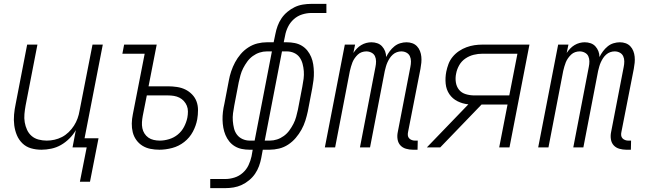

<svg xmlns="http://www.w3.org/2000/svg" viewBox="-20 -760 3340 990"><path d="M392 177 427 0H354L371 -89Q358 -66 338 -46Q318 -26 294.5 -12.5Q271 1 244.5 6.5Q218 12 194 12Q165 12 139.5 4.5Q114 -3 95.5 -21Q77 -39 67 -63Q57 -87 53.5 -114Q50 -141 52.5 -169Q55 -197 61 -225L120 -530H173L112 -216Q108 -194 106 -172Q104 -150 107.5 -129.5Q111 -109 119.5 -90.5Q128 -72 143 -59Q158 -46 178.5 -40.5Q199 -35 221 -35Q241 -35 261 -39.5Q281 -44 299.5 -53.5Q318 -63 334 -78.5Q350 -94 361.5 -112Q373 -130 380 -149.5Q387 -169 390 -188L457 -530H510L416 -47H488L444 177Z M802 12Q778 12 755.5 7.5Q733 3 714.5 -8.5Q696 -20 683 -38Q670 -56 664.5 -78Q659 -100 659.5 -123.5Q660 -147 665 -171L726 -483H611L620 -530H788L746 -315H846Q869 -315 892.5 -311.5Q916 -308 935.5 -298.5Q955 -289 970.5 -273Q986 -257 993.5 -236.5Q1001 -216 1001 -192Q1001 -168 997 -145Q991 -112 974.5 -81Q958 -50 930 -28Q902 -6 868 3Q834 12 802 12ZM804 -35Q827 -35 852 -42.5Q877 -50 897 -66.5Q917 -83 929 -106Q941 -129 946 -153Q949 -169 949 -185Q949 -201 943.5 -214.5Q938 -228 928 -239Q918 -250 905 -256.5Q892 -263 877 -265.5Q862 -268 846 -268H737L716 -162Q713 -146 712 -130Q711 -114 714 -99Q717 -84 725 -71.5Q733 -59 745 -50.5Q757 -42 772.5 -38.5Q788 -35 804 -35Z M1064 210V163H1142Q1165 163 1189 155.5Q1213 148 1232 131Q1251 114 1261.5 91.5Q1272 69 1277 46L1283 12H1267Q1246 12 1226.5 8Q1207 4 1190.5 -6Q1174 -16 1162 -31Q1150 -46 1142.5 -64Q1135 -82 1131.5 -101.5Q1128 -121 1127.5 -141.5Q1127 -162 1129.5 -183Q1132 -204 1137 -225L1160 -345Q1164 -368 1172 -392Q1180 -416 1192 -438.5Q1204 -461 1221 -481Q1238 -501 1260.5 -515.5Q1283 -530 1307.5 -536Q1332 -542 1356 -542H1391L1400 -585Q1404 -606 1411.5 -626.5Q1419 -647 1431.5 -665.5Q1444 -684 1462 -699Q1480 -714 1500 -723.5Q1520 -733 1542 -736.5Q1564 -740 1584 -740H1663V-693H1585Q1562 -693 1538 -685.5Q1514 -678 1495 -661Q1476 -644 1465 -621.5Q1454 -599 1450 -576L1443 -542H1459Q1480 -542 1500 -538Q1520 -534 1536.5 -524Q1553 -514 1565 -499Q1577 -484 1584.5 -466Q1592 -448 1595 -428.5Q1598 -409 1598.5 -388.5Q1599 -368 1596.5 -347Q1594 -326 1590 -305L1567 -185Q1562 -162 1554.5 -138Q1547 -114 1534.5 -91.5Q1522 -69 1505 -49Q1488 -29 1466 -14.5Q1444 0 1419 6Q1394 12 1370 12H1335L1327 55Q1323 76 1315.5 96.5Q1308 117 1295.5 135.5Q1283 154 1265 169Q1247 184 1226.5 193.5Q1206 203 1184.5 206.5Q1163 210 1143 210ZM1293 -35 1382 -495H1356Q1337 -495 1318.5 -489Q1300 -483 1283.5 -471Q1267 -459 1255 -442.5Q1243 -426 1234 -408.5Q1225 -391 1220 -372.5Q1215 -354 1211 -336L1188 -216Q1184 -196 1181.5 -176Q1179 -156 1180.5 -136.5Q1182 -117 1186.5 -98.5Q1191 -80 1202 -65.5Q1213 -51 1230.5 -43Q1248 -35 1268 -35ZM1345 -35H1371Q1390 -35 1408.5 -41Q1427 -47 1443.5 -59Q1460 -71 1472 -87.5Q1484 -104 1493 -121.5Q1502 -139 1507 -157.5Q1512 -176 1516 -194L1539 -314Q1543 -334 1545.5 -354Q1548 -374 1546.5 -393.5Q1545 -413 1540 -431.5Q1535 -450 1524.5 -464.5Q1514 -479 1496.5 -487Q1479 -495 1459 -495H1434Z M2109 12Q2091 12 2073.5 7Q2056 2 2044.5 -10.5Q2033 -23 2030 -41.5Q2027 -60 2031 -79L2096 -415Q2099 -429 2099 -443.5Q2099 -458 2093.5 -470Q2088 -482 2076 -488.5Q2064 -495 2049 -495Q2038 -495 2026.5 -491Q2015 -487 2005.5 -478.5Q1996 -470 1989.5 -460Q1983 -450 1978 -439Q1973 -428 1970 -417Q1967 -406 1964 -394L1888 0H1836L1916 -415Q1919 -429 1919 -443.5Q1919 -458 1913.5 -470Q1908 -482 1895.5 -488.5Q1883 -495 1869 -495Q1857 -495 1845.5 -491Q1834 -487 1825 -478.5Q1816 -470 1809 -460Q1802 -450 1797.5 -439Q1793 -428 1790 -417Q1787 -406 1784 -394L1708 0H1655L1758 -530H1811L1802 -487Q1810 -499 1820 -509.5Q1830 -520 1842.5 -527.5Q1855 -535 1868.5 -538.5Q1882 -542 1895 -542Q1911 -542 1925.5 -537Q1940 -532 1950 -521Q1960 -510 1965.5 -496Q1971 -482 1971 -466Q1979 -482 1989.5 -496Q2000 -510 2013.5 -521Q2027 -532 2043.5 -537Q2060 -542 2076 -542Q2092 -542 2106 -537Q2120 -532 2130 -521.5Q2140 -511 2145.5 -497Q2151 -483 2152.5 -467.5Q2154 -452 2152.5 -436.5Q2151 -421 2148 -405L2084 -79Q2082 -70 2083 -61.5Q2084 -53 2089.5 -47Q2095 -41 2103 -38Q2111 -35 2119 -35H2134L2133 12Z M2250 0H2181L2395 -222Q2365 -225 2339 -238Q2313 -251 2297 -274.5Q2281 -298 2278 -328.5Q2275 -359 2281 -390Q2285 -410 2292.5 -430Q2300 -450 2314 -467Q2328 -484 2346.5 -496.5Q2365 -509 2385.5 -516.5Q2406 -524 2426.5 -527Q2447 -530 2467 -530H2710L2607 0H2554L2597 -221H2463ZM2606 -268 2648 -483H2467Q2445 -483 2422.5 -477.5Q2400 -472 2380 -458.5Q2360 -445 2348 -424Q2336 -403 2332 -381Q2327 -358 2330.5 -335.5Q2334 -313 2347 -297Q2360 -281 2381.5 -274.5Q2403 -268 2426 -268Z M3209 12Q3191 12 3173.5 7Q3156 2 3144.5 -10.5Q3133 -23 3130 -41.5Q3127 -60 3131 -79L3196 -415Q3199 -429 3199 -443.5Q3199 -458 3193.5 -470Q3188 -482 3176 -488.5Q3164 -495 3149 -495Q3138 -495 3126.5 -491Q3115 -487 3105.5 -478.5Q3096 -470 3089.5 -460Q3083 -450 3078 -439Q3073 -428 3070 -417Q3067 -406 3064 -394L2988 0H2936L3016 -415Q3019 -429 3019 -443.5Q3019 -458 3013.5 -470Q3008 -482 2995.5 -488.5Q2983 -495 2969 -495Q2957 -495 2945.5 -491Q2934 -487 2925 -478.5Q2916 -470 2909 -460Q2902 -450 2897.5 -439Q2893 -428 2890 -417Q2887 -406 2884 -394L2808 0H2755L2858 -530H2911L2902 -487Q2910 -499 2920 -509.5Q2930 -520 2942.5 -527.5Q2955 -535 2968.5 -538.5Q2982 -542 2995 -542Q3011 -542 3025.5 -537Q3040 -532 3050 -521Q3060 -510 3065.5 -496Q3071 -482 3071 -466Q3079 -482 3089.5 -496Q3100 -510 3113.5 -521Q3127 -532 3143.5 -537Q3160 -542 3176 -542Q3192 -542 3206 -537Q3220 -532 3230 -521.5Q3240 -511 3245.5 -497Q3251 -483 3252.5 -467.5Q3254 -452 3252.5 -436.5Q3251 -421 3248 -405L3184 -79Q3182 -70 3183 -61.5Q3184 -53 3189.5 -47Q3195 -41 3203 -38Q3211 -35 3219 -35H3234L3233 12Z"/></svg>

Font: Lode Dark
Style: Italic
Weight: 400
Italic angle: -11°
Monospace: yes
Designer: Belleve Invis
Foundry: Belleve Invis
Version: Version 29.2.0; ttfautohint (v1.8.3)